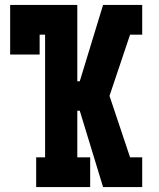

<svg xmlns="http://www.w3.org/2000/svg" viewBox="-20 -755 640 775"><path d="M126 0V-120H162V-615H140V-535H21V-735H292V-427H302L396 -735H554V-615H505L423 -371L422 -368L505 -120H554V0H396L302 -308H292V-120H344V0Z"/></svg>

Font: Iosevka Curly Slab HvEx
Style: Regular
Weight: 900
Width: 7
Monospace: yes
Designer: Belleve Invis
Foundry: Belleve Invis
Version: Version 11.1.0; ttfautohint (v1.8.3)